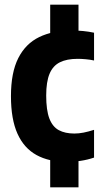

<svg xmlns="http://www.w3.org/2000/svg" viewBox="-20 -687 441 827"><path d="M268.4 10.4Q191.3 10.4 137.3 -19.2Q83.4 -48.7 55.3 -111.1Q27.2 -173.5 27.2 -272.8Q27.2 -374.6 58.8 -436.8Q90.4 -499 149 -527.4Q207.7 -555.7 288.2 -555.7Q313.5 -555.7 337.7 -553.4Q361.9 -551.1 385.1 -546.1V-426.5Q367.3 -430.3 348.9 -431.9Q330.4 -433.6 314.3 -433.6Q267.7 -433.6 237.8 -418.6Q207.8 -403.7 193.4 -369.1Q179 -334.6 179 -275.5Q179 -212.7 192.5 -176.9Q206.1 -141.2 233.1 -126.5Q260.1 -111.8 300.5 -111.8Q319.3 -111.8 340.2 -115.9Q361 -120 385.1 -127.8V-8.2Q357.2 1.3 327.1 5.8Q297 10.4 268.4 10.4ZM196.2 120V-21.1H318.1V120ZM196.2 -526V-667H318.1V-526Z"/></svg>

Font: Encode Sans Condensed Thin
Style: Regular
Weight: 100
Width: 3
Designer: Multiple Designers
Foundry: Impallari Type
Version: Version 3.002